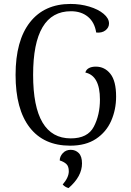

<svg xmlns="http://www.w3.org/2000/svg" viewBox="-20 -726 665 974"><path d="M59 -346Q59 -520 132 -613Q205 -706 338 -706Q388 -706 433 -692.5Q478 -679 505.5 -656Q533 -633 533 -607Q533 -586 515 -572Q497 -558 468 -561Q460 -613 426 -641Q392 -669 340 -669Q148 -669 148 -346Q148 -24 339 -24Q425 -24 456 -83.5Q487 -143 487 -221Q487 -342 413 -358Q417 -373 431 -380.5Q445 -388 466 -388Q511 -388 540 -351.5Q569 -315 569 -236Q569 -170 544 -113Q519 -56 467 -21.5Q415 13 336 13Q202 13 130.5 -79.5Q59 -172 59 -346ZM298 210Q329 174 329 143Q329 117 316 105.5Q303 94 283 88Q283 68 298.5 51Q314 34 339 34Q363 34 379.5 50.5Q396 67 396 103Q396 169 328 228Q311 224 298 210Z"/></svg>

Font: Arima Madurai
Style: Regular
Weight: 400
Designer: Joana Correia and Natanael Gama
Foundry: NDISCOVER
Version: Version 1.020